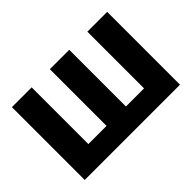

<svg xmlns="http://www.w3.org/2000/svg" viewBox="-121 -1022 1331 1331"><g transform="rotate(-45 544.0 -357.0)"><path d="M1011.2 0H77.1V-713.9H271V-158.2H449.2V-713.9H639.2V-158.2H816.9V-713.9H1011.2Z"/></g></svg>

Font: Open Sans ExtBd
Style: Bold
Weight: 800
Foundry: Ascender Corporation
Version: Version 1.10